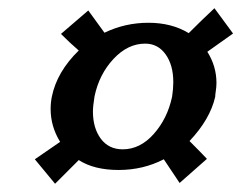

<svg xmlns="http://www.w3.org/2000/svg" viewBox="-20 -532 582 463"><path d="M208 -299.8Q204.1 -275.9 204.1 -263.2Q204.1 -223.1 223.1 -197.5Q242.2 -171.9 275.9 -171.9Q317.9 -171.9 350.8 -209Q383.8 -246.1 395 -298.8Q397.9 -317.9 397.9 -334Q397.9 -375 379.4 -400.9Q360.8 -426.8 330.1 -426.8Q288.1 -426.8 253.7 -389.9Q219.2 -353 208 -299.8ZM169.9 -146 112.8 -88.9 64 -147.9 125 -189.9Q102.1 -227.1 102.1 -269Q102.1 -284.2 105 -298.8Q117.2 -358.9 169.9 -410.2Q148.9 -428.2 127 -450.2L192.9 -506.8L231.9 -453.1Q281.7 -477.1 337.9 -477.1Q394 -477.1 435.1 -452.1Q467.3 -484.4 497.1 -512.2L542 -451.2L480 -407.2Q502 -372.1 502 -332Q502 -327.1 501.5 -321.5Q501 -315.9 500 -309.6Q499 -303.2 499 -298.8Q486.8 -244.6 437 -191.9Q466.8 -162.1 479 -148.9L413.1 -90.8L375 -147.9Q325.2 -122.1 266.1 -122.1Q207 -122.1 169.9 -146Z"/></svg>

Font: Linux Libertine O
Style: Semibold Italic
Weight: 600
Italic angle: -11.5°
Designer: Philipp H. Poll
Foundry: Philipp H. Poll
Version: Version 5.1.2